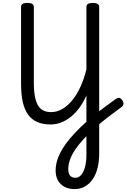

<svg xmlns="http://www.w3.org/2000/svg" viewBox="-20 -908 870 1322"><path d="M493 394Q453 394 423.5 378Q394 362 378.5 333.5Q363 305 363 266Q363 222 380 178Q397 134 427.5 90.5Q458 47 497.5 5.5Q537 -36 581 -75Q612 -103 645.5 -129Q679 -155 712 -179Q745 -203 775 -225Q791 -236 802 -234Q813 -232 823 -216Q832 -202 830 -190.5Q828 -179 814 -169Q782 -145 747 -119Q712 -93 678.5 -65.5Q645 -38 615 -10Q581 22 551 55Q521 88 498 122Q475 156 462.5 189.5Q450 223 450 257Q450 285 462 300.5Q474 316 500 316Q523 316 540 295.5Q557 275 566 239.5Q575 204 575 158V-251Q555 -205 528.5 -168.5Q502 -132 470 -105.5Q438 -79 402 -65Q366 -51 328 -51Q276 -51 237.5 -67.5Q199 -84 174 -118Q149 -152 137 -205Q125 -258 125 -332V-861Q125 -875 136 -881.5Q147 -888 169 -888Q191 -888 202 -881Q213 -874 213 -860V-339Q213 -268 225 -223Q237 -178 263 -157Q289 -136 331 -136Q371 -136 408 -157Q445 -178 477 -217Q509 -256 534 -310.5Q559 -365 575 -431V-860Q575 -874 586 -881Q597 -888 619 -888Q641 -888 652 -881Q663 -874 663 -860V147Q663 204 651.5 249.5Q640 295 617.5 327Q595 359 564 376.5Q533 394 493 394Z"/></svg>

Font: Playwrite AT
Style: Regular
Weight: 400
Designer: Veronika Burian, José Scaglione
Foundry: TypeTogether
Version: Version 1.002